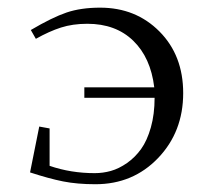

<svg xmlns="http://www.w3.org/2000/svg" viewBox="-20 -472 534 499"><path d="M58.1 -23.9 82 -143.1 108.9 -138.2V-41Q164.1 -22 226.1 -22Q247.6 -22 268.3 -27.8Q289.1 -33.7 310.1 -48.3Q331.1 -63 346.7 -84.7Q362.3 -106.4 372.1 -140.9Q381.8 -175.3 381.8 -217.8H199.2V-245.1H380.9Q371.6 -322.3 326.2 -366.2Q280.8 -410.2 207 -410.2Q168.9 -410.2 138.4 -400.4Q107.9 -390.6 73.2 -371.1L60.1 -394Q115.7 -426.8 153.1 -439.5Q190.4 -452.1 240.2 -452.1Q333 -452.1 394.5 -390.1Q456.1 -328.1 456.1 -230Q456.1 -129.4 390.9 -61.3Q325.7 6.8 228 6.8Q180.7 6.8 144 -0.5Q107.4 -7.8 58.1 -23.9Z"/></svg>

Font: Dehuti Alt
Style: Book
Weight: 400
Version: Version 1.2